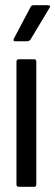

<svg xmlns="http://www.w3.org/2000/svg" viewBox="-20 -715 212 735"><path d="M51 0Q43 0 43 -10V-478Q43 -488 51 -488H112Q119 -488 119 -478V-10Q119 0 112 0ZM38 -557Q33 -557 32 -559.5Q31 -562 33 -567L97 -688Q100 -695 108 -695H164Q169 -695 171 -692Q173 -689 169 -684L97 -564Q92 -557 83 -557Z"/></svg>

Font: Sofia Sans Extra Condensed Medium
Style: Regular
Weight: 500
Version: Version 4.100